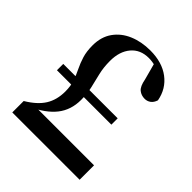

<svg xmlns="http://www.w3.org/2000/svg" viewBox="-199 -858 988 988"><g transform="rotate(45 294.5 -364.0)"><path d="M59 -316V-362H455V-316ZM50 0V-83Q112 -120 139.5 -164Q167 -208 167 -269Q167 -310 156.5 -340Q146 -370 132 -398.5Q118 -427 108 -459.5Q98 -492 98 -536Q98 -598 128.5 -641Q159 -684 211 -706Q263 -728 327 -728Q413 -728 468 -686.5Q523 -645 536 -574Q529 -552 514.5 -541.5Q500 -531 482 -531Q457 -531 439 -545.5Q421 -560 413 -603L385 -707L457 -665Q423 -681 398.5 -688Q374 -695 349 -695Q288 -695 253 -653.5Q218 -612 218 -543Q218 -496 227.5 -456.5Q237 -417 246 -379Q255 -341 255 -296Q255 -223 214.5 -171.5Q174 -120 92 -83L119 -120V-105H540V0Z"/></g></svg>

Font: Noto Serif JP ExtraLight
Style: Bold
Weight: 700
Version: Version 2.003-H1;hotconv 1.1.1;makeotfexe 2.6.0